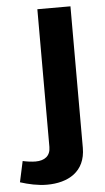

<svg xmlns="http://www.w3.org/2000/svg" viewBox="-132 -568 451 824"><g transform="rotate(-5 93.5 -156.0)"><path d="M-78.1 200.7C-43 211.9 -2.4 221.2 37.1 221.2C127.4 221.2 203.6 180.2 203.6 76.7V-532.7H61V60.5C61 99.6 35.6 117.7 -3.4 117.7C-21 117.7 -43.5 114.3 -58.6 110.8Z"/></g></svg>

Font: Estedad Bold
Style: Regular
Weight: 700
Designer: Amin Abedi
Version: Version 7.3